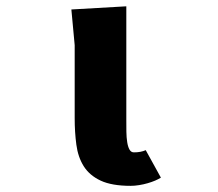

<svg xmlns="http://www.w3.org/2000/svg" viewBox="-20 -580 690 608"><path d="M216.5 -437 206 -550 380 -560V-200Q380 -181 380.2 -162.8Q380.5 -144.5 382.8 -130Q385 -115.5 390 -106.5Q395 -97.5 404 -97.5Q426 -97.5 441.5 -104.5L489.5 -17.5Q482.5 -13 471.5 -8.2Q460.5 -3.5 447.5 0.2Q434.5 4 420.5 6.2Q406.5 8.5 394 8.5Q334 8.5 298.8 -8Q263.5 -24.5 245.2 -53.5Q227 -82.5 221.8 -121.8Q216.5 -161 216.5 -206.5Z"/></svg>

Font: B612 Mono
Style: Bold
Weight: 700
Version: Version 1.005